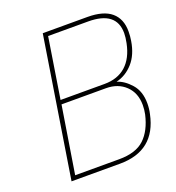

<svg xmlns="http://www.w3.org/2000/svg" viewBox="-133 -838 863 943"><g transform="rotate(-20 298.5 -366.0)"><path d="M196 -732H429Q513 -732 554 -697Q595 -662 595 -597Q595 -571 591 -548Q580 -479 543 -437.5Q506 -396 455 -384Q493 -373 527 -334.5Q561 -296 561 -233Q561 -205 555 -179Q518 0 333 0H80ZM396 -394Q465 -394 508 -432.5Q551 -471 566 -545Q572 -574 572 -596Q572 -710 425 -710H216L166 -394ZM337 -22Q425 -22 469.5 -64Q514 -106 532 -185Q537 -208 537 -233Q537 -296 497.5 -334Q458 -372 395 -372H163L107 -22Z"/></g></svg>

Font: Exo Thin
Style: Italic
Weight: 250
Italic angle: -9°
Designer: Natanael Gama
Foundry: Natanael Gama
Version: Version 1.500; ttfautohint (v1.6)